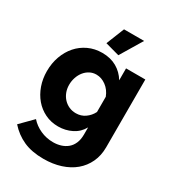

<svg xmlns="http://www.w3.org/2000/svg" viewBox="-223 -853 1085 1200"><g transform="rotate(30 320.0 -253.5)"><path d="M363 -572 261 -600 313 -730H458ZM259 2Q207 2 164 -19Q121 -40 90.5 -76Q60 -112 43 -160Q26 -208 26 -263Q26 -321 44 -370.5Q62 -420 94 -456.5Q126 -493 171 -514Q216 -535 270 -535Q330 -535 374.5 -509.5Q419 -484 446 -439V-525H585V-36Q585 24 562.5 72Q540 120 500 153.5Q460 187 404 205Q348 223 281 223Q196 223 136 196Q76 169 31 118L117 31Q146 64 189 83.5Q232 103 281 103Q310 103 336 95Q362 87 382 70.5Q402 54 413.5 27.5Q425 1 425 -36V-87Q401 -43 356 -20.5Q311 2 259 2ZM314 -125Q351 -125 380 -145.5Q409 -166 425 -198V-308Q409 -350 376 -374.5Q343 -399 306 -399Q280 -399 258.5 -387.5Q237 -376 221.5 -356.5Q206 -337 197.5 -311.5Q189 -286 189 -259Q189 -230 198.5 -205.5Q208 -181 225 -163Q242 -145 264.5 -135Q287 -125 314 -125Z"/></g></svg>

Font: Boldmen
Style: Bold
Weight: 700
Designer: Matt McInerney, Pablo Impallari, Rodrigo Fuenzalida
Foundry: LIVING CONCEPT
Version: Version 1.000